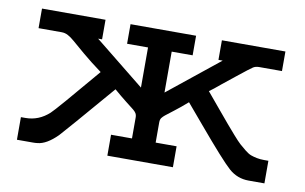

<svg xmlns="http://www.w3.org/2000/svg" viewBox="-57 -575 1078 679"><g transform="rotate(10 482.0 -236.0)"><path d="M37.1 0V-81.1H53.2Q101.1 -81.1 138.2 -115.2Q154.3 -129.4 287.1 -287.1Q249 -314.9 217 -342Q185.1 -369.1 173.1 -379.6Q161.1 -390.1 150.1 -396Q139.2 -401.9 127 -401.9H43.9V-472.2H272V-401.9H257.8L437 -257.8V-401.9H361.8V-472.2H597.2V-401.9H522V-254.9L705.1 -401.9H689.9V-472.2H918V-401.9H835.9Q823.7 -401.9 814.9 -396.5Q806.2 -391.1 759.8 -354Q732.9 -333 715.8 -318.8Q689.9 -296.9 675.8 -287.1Q696.8 -262.2 722.9 -230.7Q749 -199.2 762 -184.1Q774.9 -168.9 792 -149.4Q809.1 -129.9 818.6 -121.3Q828.1 -112.8 840.6 -102.8Q853 -92.8 862.5 -89.4Q872.1 -85.9 884 -83.5Q896 -81.1 910.2 -81.1H925.8V0H869.1Q828.1 0 797.6 -27.1Q767.1 -54.2 672.9 -166Q635.7 -210 613.8 -235.8H612.8Q588.9 -214.8 566.9 -198Q544.9 -181.2 537.8 -175.5Q530.8 -169.9 526.4 -164.1Q522 -158.2 522 -147.9V-75.2H597.2V0H361.8V-75.2H437V-149.9Q437 -159.7 433.1 -165.8Q429.2 -171.9 422.6 -177Q416 -182.1 394.5 -199Q373 -215.8 350.1 -235.8H349.1Q200.2 -62 181.2 -42Q143.1 -3.9 110.8 -1Q104 0 94.2 0Z"/></g></svg>

Font: CMU Concrete
Style: Bold
Weight: 700
Version: Version 0.7.0